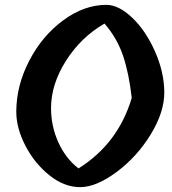

<svg xmlns="http://www.w3.org/2000/svg" viewBox="-20 -770 706 790"><path d="M190 -325Q190 -251 220 -184.5Q250 -118 303 -77Q466 -179 522 -367Q511 -467 486.5 -540Q462 -613 410 -673Q313 -617 251.5 -520Q190 -423 190 -325ZM47 -310Q47 -417 100 -519.5Q153 -622 239.5 -686Q326 -750 418 -750Q468 -750 523.5 -697.5Q579 -645 617 -560Q655 -475 656 -392.5Q657 -310 600.5 -217.5Q544 -125 460 -62.5Q376 0 310 0Q244 0 183 -49Q122 -98 84.5 -170.5Q47 -243 47 -310Z"/></svg>

Font: Tillana SemiBold
Style: Regular
Weight: 600
Designer: Lipi Raval (Devanagari, Latin), Jonny Pinhorn (Latin)
Foundry: Indian Type Foundry
Version: Version 2.003;PS 1.0;hotconv 1.0.79;makeotf.lib2.5.61930; tt